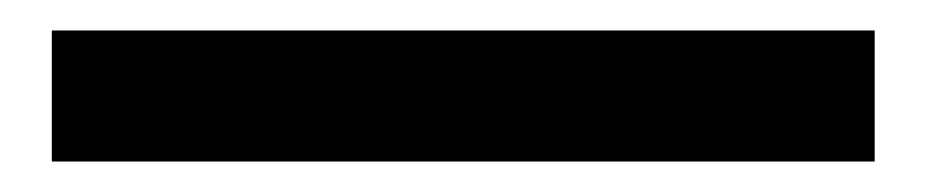

<svg xmlns="http://www.w3.org/2000/svg" viewBox="-20 49 607 126"><path d="M14 155H554V69H14Z"/></svg>

Font: Noto Sans CJK JP Bold
Style: Regular
Weight: 700
Designer: Ryoko NISHIZUKA (kana & ideographs); Paul D. Hunt (Latin, Greek & Cyrillic); Wenlong ZHANG (bopomofo); Sandoll Communica
Foundry: Adobe Systems Incorporated
Version: Version 1.004;PS 1.004;hotconv 1.0.82;makeotf.lib2.5.63406